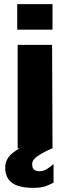

<svg xmlns="http://www.w3.org/2000/svg" viewBox="-20 -715 336 925"><path d="M140 190Q70 190 37.5 165.5Q5 141 5 92Q5 51 41 22Q77 -7 135 -29L233 -1Q193 16 164 35Q135 54 135 75Q135 96 145 103Q155 110 170 110Q189 110 206 99.5Q223 89 238 75V165Q223 173 201 181.5Q179 190 140 190ZM65 0V-499H231L233 0ZM63 -572V-695H233V-572Z"/></svg>

Font: Maven Pro ExtraBold
Style: Regular
Weight: 800
Designer: Joe Prince
Foundry: Joe Prince
Version: Version 2.100